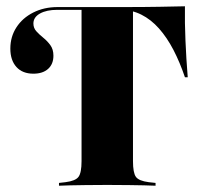

<svg xmlns="http://www.w3.org/2000/svg" viewBox="-20 -591 643 611"><path d="M308.9 -2.4Q278.2 -2.4 251.6 -2Q225 -1.6 203.6 -1.2Q182.3 -0.8 167.7 0V-8.9L188.7 -11.3Q220.2 -15.3 229.8 -28.2Q239.5 -41.1 239.5 -78.2V-201.6H403.2V-78.2Q403.2 -41.1 412.5 -28.2Q421.8 -15.3 453.2 -11.3L475 -8.9V0Q460.5 -0.8 439.1 -1.2Q417.7 -1.6 391.1 -2Q364.5 -2.4 333.9 -2.4H321ZM239.5 -559.7H162.1Q128.2 -559.7 107.3 -548Q86.3 -536.3 86.3 -516.1Q86.3 -501.6 96 -491.1Q105.6 -480.6 118.1 -470.6Q130.6 -460.5 140.3 -447.2Q150 -433.9 150 -413.7Q150 -387.1 133.1 -371.8Q116.1 -356.5 86.3 -356.5Q51.6 -356.5 32.3 -377.8Q12.9 -399.2 12.9 -436.3Q12.9 -474.2 32.3 -504Q51.6 -533.9 85.9 -551.2Q120.2 -568.5 162.9 -568.5Q174.2 -568.5 185.1 -568.5Q196 -568.5 206.9 -568.5Q217.7 -568.5 228.2 -568.5Q238.7 -568.5 249.2 -568.5H366.1Q439.5 -568.5 487.5 -569.4Q535.5 -570.2 568.5 -571Q567.7 -518.5 570.2 -461.7Q572.6 -404.8 577.4 -345.2H568.5Q552.4 -392.7 531.9 -432.3Q511.3 -471.8 485.9 -500.4Q460.5 -529 429.8 -544.4Q399.2 -559.7 364.5 -559.7ZM239.5 -201.6V-562.9H403.2V-201.6Z"/></svg>

Font: Playfair 144pt SemiCondensed Black
Style: Regular
Weight: 900
Width: 4
Designer: Claus Eggers Sørensen
Foundry: Claus Eggers Sørensen
Version: Version 2.203